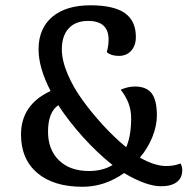

<svg xmlns="http://www.w3.org/2000/svg" viewBox="-20 -695 733 732"><path d="M668 -71.8Q674.8 -61.5 674.8 -45.9Q674.8 -16.6 653.8 -0.7Q632.8 15.1 594.2 15.1Q537.6 15.1 453.1 -35.2Q378.9 17.1 294.9 17.1Q184.1 17.1 122.1 -35.6Q60.1 -88.4 60.1 -182.1Q60.1 -295.9 172.9 -348.1Q127 -436.5 127 -506.8Q127 -586.4 179.2 -630.6Q231.4 -674.8 325.2 -674.8Q413.1 -674.8 455.6 -645.3Q498 -615.7 498 -554.2Q498 -521.5 480.2 -501.7Q462.4 -481.9 433.1 -481.9Q403.3 -481.9 387.2 -496.1Q394 -521 394 -543.9Q394 -615.2 315.9 -615.2Q268.1 -615.2 241.9 -586.9Q215.8 -558.6 215.8 -506.8Q215.8 -464.8 237.5 -413.3Q259.3 -361.8 295.4 -312.3Q331.5 -262.7 373.8 -216.8Q416 -170.9 460.9 -133.8Q480 -175.3 480 -245.1Q480 -303.7 439.9 -353Q468.8 -365.2 493.2 -365.2Q538.6 -365.2 558.3 -339.1Q578.1 -313 578.1 -254.9Q578.1 -215.3 560.8 -172.4Q543.5 -129.4 513.2 -94.2Q569.8 -62 613.8 -62Q643.6 -62 668 -71.8ZM163.1 -192.9Q163.1 -124 205.1 -83.5Q247.1 -43 318.8 -43Q371.6 -43 409.2 -65.9Q351.6 -111.3 297.4 -171.4Q243.2 -231.4 202.1 -293.9Q163.1 -267.1 163.1 -192.9Z"/></svg>

Font: Sansita Light
Style: Regular
Weight: 300
Designer: Pablo Cosgaya
Foundry: Omnibus-Type
Version: Version 1.006;hotconv 1.0.109;makeotfexe 2.5.65596